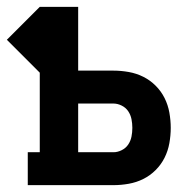

<svg xmlns="http://www.w3.org/2000/svg" viewBox="-53 -540 573 560"><path d="M28 0V-96H63V-328L-33 -424L63 -520H175V-334H278Q300 -334 322.5 -330Q345 -326 365 -316Q385 -306 401 -290Q417 -274 427 -254Q437 -234 441 -211.5Q445 -189 445 -167Q445 -145 441 -122.5Q437 -100 427 -80Q417 -60 401 -44Q385 -28 365 -18Q345 -8 322.5 -4Q300 0 278 0ZM278 -96Q290 -96 302 -102Q314 -108 321 -118.5Q328 -129 330.5 -141.5Q333 -154 333 -167Q333 -180 330.5 -192.5Q328 -205 321 -215.5Q314 -226 302 -232Q290 -238 278 -238H175V-96Z"/></svg>

Font: Iosevka Curly Slab
Style: Bold
Weight: 700
Monospace: yes
Designer: Belleve Invis
Foundry: Belleve Invis
Version: Version 22.1.2; ttfautohint (v1.8.4)